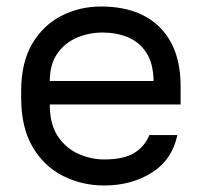

<svg xmlns="http://www.w3.org/2000/svg" viewBox="-20 -560 620 590"><path d="M300 10Q233 10 174.5 -19Q116 -48 80.5 -108Q45 -168 45 -260V-280Q45 -368 79 -425.5Q113 -483 169 -511.5Q225 -540 290 -540Q407 -540 471 -476Q535 -412 535 -295V-239H133Q133 -177 158.5 -140Q184 -103 222.5 -86.5Q261 -70 300 -70Q360 -70 392.5 -90Q425 -110 439 -145H525Q509 -69 446.5 -29.5Q384 10 300 10ZM295 -460Q254 -460 217 -444.5Q180 -429 156.5 -396Q133 -363 133 -311H452Q451 -366 429.5 -398.5Q408 -431 373 -445.5Q338 -460 295 -460Z"/></svg>

Font: Golos Text
Style: Regular
Weight: 400
Designer: A.Korolkova, Vitaly Kuzmin
Foundry: ParaType Ltd
Version: Version 2.004